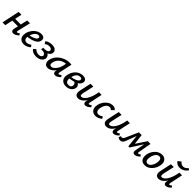

<svg xmlns="http://www.w3.org/2000/svg" viewBox="519 -2444 4262 4262"><g transform="rotate(45 2650.5 -312.5)"><path d="M366 6Q345 6 329 -3.5Q313 -13 307.5 -36.5Q302 -60 311 -100L384 -418H473L400 -111Q396 -93 398.5 -82Q401 -71 415 -71Q426 -71 438 -78Q450 -85 468 -100L497 -63Q464 -29 430.5 -11.5Q397 6 366 6ZM27 0 115 -418H204L114 0ZM105 -181 121 -255H394L378 -181Z M700 11Q646 11 609.5 -14Q573 -39 559.5 -85Q546 -131 559 -192Q573 -255 612 -309.5Q651 -364 706.5 -397Q762 -430 825 -430Q867 -430 890.5 -415Q914 -400 921.5 -374.5Q929 -349 922 -320Q911 -269 868 -237Q825 -205 763 -187Q701 -169 631 -161L635 -216Q691 -225 734.5 -239.5Q778 -254 805.5 -273.5Q833 -293 838 -315Q841 -324 839 -335.5Q837 -347 826.5 -356Q816 -365 794 -365Q757 -365 728.5 -340.5Q700 -316 680 -278Q660 -240 651 -198Q641 -157 644.5 -125.5Q648 -94 667 -77Q686 -60 719 -60Q743 -60 773.5 -70.5Q804 -81 832 -104L864 -56Q841 -35 814 -20Q787 -5 758.5 3Q730 11 700 11Z M1085 11Q1033 11 990 -7.5Q947 -26 922 -62L978 -112Q1000 -87 1031.5 -73.5Q1063 -60 1103 -60Q1141 -60 1162.5 -75.5Q1184 -91 1189 -112Q1192 -129 1182.5 -145.5Q1173 -162 1153 -173Q1133 -184 1103 -184H1055L1064 -242H1112Q1153 -242 1183 -256.5Q1213 -271 1217 -300Q1221 -325 1200.5 -343.5Q1180 -362 1137 -362Q1107 -362 1079 -352Q1051 -342 1032 -321L993 -374Q1015 -396 1043.5 -408Q1072 -420 1102.5 -425Q1133 -430 1157 -430Q1217 -430 1250 -409.5Q1283 -389 1294 -360Q1305 -331 1297 -303Q1289 -273 1266 -250.5Q1243 -228 1208.5 -215.5Q1174 -203 1134 -203L1138 -238Q1193 -238 1224.5 -216Q1256 -194 1267.5 -163Q1279 -132 1273 -104Q1266 -74 1241.5 -47.5Q1217 -21 1177 -5Q1137 11 1085 11Z M1449 8Q1386 8 1360 -38Q1334 -84 1347 -149Q1358 -204 1391 -253.5Q1424 -303 1474.5 -341Q1525 -379 1587.5 -401Q1650 -423 1720 -423Q1738 -423 1750 -421.5Q1762 -420 1773 -418L1707 -111Q1699 -69 1723 -69Q1734 -69 1748.5 -77.5Q1763 -86 1779 -100L1808 -62Q1772 -27 1742.5 -10.5Q1713 6 1684 6Q1662 6 1646 -3Q1630 -12 1624.5 -32Q1619 -52 1626 -85L1661 -243L1709 -277Q1694 -215 1667 -162.5Q1640 -110 1604.5 -71.5Q1569 -33 1529 -12.5Q1489 8 1449 8ZM1485 -69Q1512 -69 1539 -86.5Q1566 -104 1590 -133.5Q1614 -163 1632 -200.5Q1650 -238 1659 -278L1680 -381L1727 -344Q1719 -346 1710 -346.5Q1701 -347 1692 -347Q1641 -347 1598 -332.5Q1555 -318 1522.5 -292Q1490 -266 1468.5 -229.5Q1447 -193 1439 -149Q1432 -105 1446 -87Q1460 -69 1485 -69Z M2024 11Q1937 11 1892 -43Q1847 -97 1867 -192Q1882 -262 1918.5 -315.5Q1955 -369 2009 -399.5Q2063 -430 2127 -430Q2173 -430 2200 -414.5Q2227 -399 2236 -374.5Q2245 -350 2237 -320Q2228 -283 2201 -257Q2174 -231 2135 -214Q2096 -197 2049 -186Q2002 -175 1953 -167L1949 -217Q2034 -228 2089 -254.5Q2144 -281 2153 -315Q2156 -325 2153.5 -336.5Q2151 -348 2139 -357Q2127 -366 2101 -366Q2062 -366 2034.5 -346Q2007 -326 1989 -288.5Q1971 -251 1960 -198Q1952 -157 1956.5 -124Q1961 -91 1982.5 -71.5Q2004 -52 2045 -52Q2064 -52 2080.5 -57Q2097 -62 2109 -74.5Q2121 -87 2126 -107Q2131 -129 2124.5 -150Q2118 -171 2101 -185Q2084 -199 2057 -203L2121 -243Q2135 -239 2153 -230.5Q2171 -222 2186 -207Q2201 -192 2208 -170.5Q2215 -149 2209 -119Q2200 -81 2175 -52Q2150 -23 2111.5 -6Q2073 11 2024 11Z M2405 8Q2384 8 2363 1Q2342 -6 2327.5 -23.5Q2313 -41 2308 -72.5Q2303 -104 2314 -152L2372 -418H2461L2404 -162Q2395 -122 2399 -95.5Q2403 -69 2433 -69Q2456 -69 2484.5 -88Q2513 -107 2542 -148Q2571 -189 2596 -256Q2621 -323 2637 -418H2688Q2665 -303 2633 -221.5Q2601 -140 2563.5 -89.5Q2526 -39 2486 -15.5Q2446 8 2405 8ZM2626 6Q2607 6 2593.5 -4Q2580 -14 2574.5 -34Q2569 -54 2576 -85L2648 -418H2721L2656 -111Q2652 -92 2654.5 -81.5Q2657 -71 2671 -71Q2682 -71 2694 -78Q2706 -85 2724 -100L2753 -63Q2720 -28 2687.5 -11Q2655 6 2626 6Z M2952 11Q2899 11 2863 -14.5Q2827 -40 2813.5 -85.5Q2800 -131 2812 -192Q2825 -256 2862 -310Q2899 -364 2951.5 -397Q3004 -430 3065 -430Q3098 -430 3124 -419Q3150 -408 3166 -384L3103 -324Q3090 -341 3074 -348Q3058 -355 3039 -355Q3004 -355 2977 -332.5Q2950 -310 2932 -274Q2914 -238 2906 -198Q2893 -133 2911 -96.5Q2929 -60 2972 -60Q3001 -60 3028 -71.5Q3055 -83 3073 -100L3108 -55Q3077 -26 3036.5 -7.5Q2996 11 2952 11Z M3292 8Q3271 8 3250 1Q3229 -6 3214.5 -23.5Q3200 -41 3195 -72.5Q3190 -104 3201 -152L3259 -418H3348L3291 -162Q3282 -122 3286 -95.5Q3290 -69 3320 -69Q3343 -69 3371.5 -88Q3400 -107 3429 -148Q3458 -189 3483 -256Q3508 -323 3524 -418H3575Q3552 -303 3520 -221.5Q3488 -140 3450.5 -89.5Q3413 -39 3373 -15.5Q3333 8 3292 8ZM3513 6Q3494 6 3480.5 -4Q3467 -14 3461.5 -34Q3456 -54 3463 -85L3535 -418H3608L3543 -111Q3539 -92 3541.5 -81.5Q3544 -71 3558 -71Q3569 -71 3581 -78Q3593 -85 3611 -100L3640 -63Q3607 -28 3574.5 -11Q3542 6 3513 6Z M4172 6Q4145 6 4129 -14Q4113 -34 4121 -78L4175 -370L4215 -390L3984 -30H3948L3911 -364L3934 -416H3980L4014 -135L3986 -136L4172 -416H4258L4203 -111Q4199 -92 4203 -81.5Q4207 -71 4220 -71Q4231 -71 4243 -77.5Q4255 -84 4270 -97L4300 -60Q4268 -28 4235.5 -11Q4203 6 4172 6ZM3725 7Q3702 7 3683.5 -1Q3665 -9 3650 -22L3672 -74Q3678 -70 3686 -67.5Q3694 -65 3700 -65Q3716 -65 3733 -77.5Q3750 -90 3760 -114L3894 -416H3951L3826 -83Q3814 -52 3799 -32Q3784 -12 3765.5 -2.5Q3747 7 3725 7Z M4497 11Q4441 11 4407 -16Q4373 -43 4361.5 -89Q4350 -135 4361 -192Q4374 -257 4410 -311Q4446 -365 4498.5 -397.5Q4551 -430 4612 -430Q4666 -430 4701 -404Q4736 -378 4749 -333Q4762 -288 4749 -228Q4736 -164 4700 -109.5Q4664 -55 4612 -22Q4560 11 4497 11ZM4520 -58Q4555 -58 4581.5 -81.5Q4608 -105 4626.5 -143Q4645 -181 4653 -222Q4665 -281 4650 -321Q4635 -361 4591 -361Q4560 -361 4532.5 -340.5Q4505 -320 4485.5 -283.5Q4466 -247 4457 -198Q4445 -135 4461.5 -96.5Q4478 -58 4520 -58Z M4930 8Q4909 8 4888 1Q4867 -6 4852.5 -23.5Q4838 -41 4833 -72.5Q4828 -104 4839 -152L4897 -418H4986L4929 -162Q4920 -122 4924 -95.5Q4928 -69 4958 -69Q4981 -69 5009.5 -88Q5038 -107 5067 -148Q5096 -189 5121 -256Q5146 -323 5162 -418H5213Q5190 -303 5158 -221.5Q5126 -140 5088.5 -89.5Q5051 -39 5011 -15.5Q4971 8 4930 8ZM5151 6Q5132 6 5118.5 -4Q5105 -14 5099.5 -34Q5094 -54 5101 -85L5173 -418H5246L5181 -111Q5177 -92 5179.5 -81.5Q5182 -71 5196 -71Q5207 -71 5219 -78Q5231 -85 5249 -100L5278 -63Q5245 -28 5212.5 -11Q5180 6 5151 6ZM5088 -497Q5045 -497 5008.5 -515.5Q4972 -534 4950 -570L5022 -627Q5047 -594 5072 -582.5Q5097 -571 5122 -571Q5153 -571 5181 -586.5Q5209 -602 5238 -636L5277 -608Q5242 -553 5191 -525Q5140 -497 5088 -497Z"/></g></svg>

Font: Ysabeau Infant SemiBold
Style: Italic
Weight: 600
Italic angle: -12°
Designer: Christian Thalmann (Catharsis Fonts)
Version: Version 2.002; featfreeze: ss01,ss02,lnum